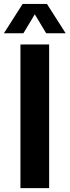

<svg xmlns="http://www.w3.org/2000/svg" viewBox="-50 -969 358 989"><path d="M55.3 0V-740H203.1V0ZM-29.9 -797.5 66.7 -948.9H191.7L288.3 -797.5H188L120.3 -910H138.1L70.4 -797.5Z"/></svg>

Font: Encode Sans SC Condensed Thin
Style: Regular
Weight: 100
Width: 3
Designer: Multiple Designers
Foundry: Impallari Type
Version: Version 3.002